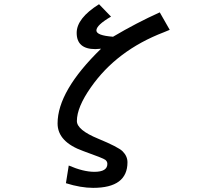

<svg xmlns="http://www.w3.org/2000/svg" viewBox="-20 -783 1040 923"><path d="M310.5 12.7Q380.9 43 433.6 43Q496.1 43 496.1 4.9Q496.1 -6.8 486.3 -14.6Q476.6 -22.5 380.9 -56.6Q256.8 -100.6 256.8 -189.5Q256.8 -345.7 465.8 -548.8Q448.2 -546.9 438.5 -546.9Q348.6 -546.9 348.6 -625Q348.6 -695.3 456.1 -762.7L513.7 -703.1Q443.4 -662.1 443.4 -636.7Q443.4 -612.3 523.4 -606.4Q635.7 -672.9 748 -723.6L795.9 -639.6Q787.1 -635.7 767.6 -627.9Q541 -541 417 -363.3Q349.6 -267.6 349.6 -201.2Q349.6 -158.2 452.1 -116.2Q548.8 -76.2 569.3 -55.7Q592.8 -32.2 592.8 -2.9Q592.8 120.1 427.7 120.1Q368.2 120.1 296.9 97.7Z"/></svg>

Font: MotoyaLCedar
Style: W3 mono
Weight: 400
Version: Version 1.01